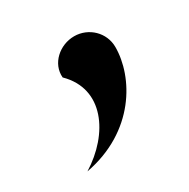

<svg xmlns="http://www.w3.org/2000/svg" viewBox="-75 -191 385 391"><g transform="rotate(-30 118.0 4.0)"><path d="M204 -61C204 -95 176 -122 142 -122C108 -122 77 -95 80 -61C142 0 102 84 28 130C151 107 204 9 204 -61Z"/></g></svg>

Font: Charger
Style: Regular
Weight: 400
Designer: Jasper
Foundry: Cannot Into Space Fonts
Version: Version 0.98